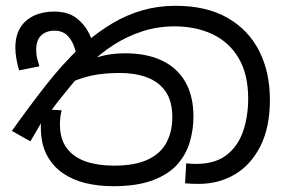

<svg xmlns="http://www.w3.org/2000/svg" viewBox="-20 -632 988 663"><path d="M370 11Q321 11 276.5 0.5Q232 -10 197 -34Q162 -58 141.5 -97Q121 -136 121 -193Q121 -204 122.5 -220.5Q124 -237 130 -255L193 -251Q190 -241 188.5 -228.5Q187 -216 187 -202Q187 -152 210.5 -120.5Q234 -89 276 -74.5Q318 -60 373 -60Q446 -60 490.5 -81Q535 -102 555 -140Q575 -178 575 -227Q575 -283 551.5 -316.5Q528 -350 487 -365Q446 -380 395 -380Q336 -380 294 -370.5Q252 -361 202 -338L289 -424Q302 -430 320 -435.5Q338 -441 361 -444.5Q384 -448 412 -448Q486 -448 539 -423Q592 -398 620 -349Q648 -300 648 -229Q648 -185 635.5 -142Q623 -99 592.5 -64.5Q562 -30 507.5 -9.5Q453 11 370 11ZM666 3Q653 3 641.5 2.5Q630 2 619 1L623 -68Q629 -67 640 -66.5Q651 -66 657 -66Q722 -66 761.5 -96Q801 -126 819 -177.5Q837 -229 837 -292Q837 -375 804.5 -430.5Q772 -486 714.5 -513.5Q657 -541 582 -541Q524 -541 470.5 -523.5Q417 -506 370 -475.5Q323 -445 284 -405L271 -391Q245 -361 223 -334.5Q201 -308 181.5 -283Q162 -258 142 -230L130 -221L85 -144L21 -180Q80 -263 137.5 -336.5Q195 -410 256 -468L274 -483Q320 -523 369 -552Q418 -581 472 -596.5Q526 -612 586 -612Q692 -612 764.5 -571Q837 -530 874.5 -457Q912 -384 912 -287Q912 -192 879 -127Q846 -62 790.5 -29.5Q735 3 666 3ZM167 -592Q216 -592 246 -568Q276 -544 291.5 -508Q307 -472 310 -434L252 -398Q248 -432 239.5 -461Q231 -490 214 -508Q197 -526 168 -526Q140 -526 122.5 -510Q105 -494 105 -459Q105 -443 108.5 -429.5Q112 -416 116 -403L46 -389Q40 -409 36.5 -429.5Q33 -450 33 -467Q33 -508 49.5 -535.5Q66 -563 96.5 -577.5Q127 -592 167 -592Z"/></svg>

Font: hexusinhala05
Style: Book
Weight: 400
Designer: Jelle Bosma - Monotype Design Team
Foundry: Monotype Imaging Inc.
Version: Version 2.003